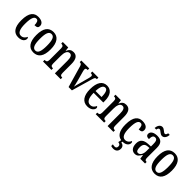

<svg xmlns="http://www.w3.org/2000/svg" viewBox="242 -2106 3707 3707"><g transform="rotate(45 2096.0 -252.5)"><path d="M231 10C339 10 376 -48 376 -91C376 -111 369 -122 358 -130C340 -87 304 -48 247 -48C173 -48 141 -125 141 -266C141 -444 176 -495 229 -495C276 -495 289 -442 289 -379C355 -379 377 -399 377 -444C377 -507 325 -547 228 -547C122 -547 41 -480 41 -265C41 -68 118 10 231 10Z M643 10C773 10 841 -81 841 -269C841 -456 767 -547 646 -547C515 -547 448 -456 448 -269C448 -81 522 10 643 10ZM645 -43C575 -43 549 -121 549 -269C549 -417 574 -492 644 -492C715 -492 740 -417 740 -269C740 -121 716 -43 645 -43Z M901 0H1131V-43H1126C1091 -43 1067 -51 1067 -110V-319C1067 -402 1088 -481 1154 -481C1207 -481 1225 -428 1225 -343V0H1384V-43H1380C1345 -43 1324 -52 1324 -115V-350C1324 -487 1277 -547 1192 -547C1132 -547 1094 -521 1068 -456H1064L1054 -536H905V-493H909C944 -493 969 -484 969 -425V-115C969 -52 943 -43 907 -43H901Z M1472 -441 1599 0H1690L1810 -416C1827 -477 1836 -493 1865 -493H1878V-536H1711V-493H1721C1748 -493 1762 -480 1762 -459C1762 -437 1758 -418 1749 -386L1700 -206C1684 -152 1673 -103 1667 -77C1661 -111 1648 -171 1634 -220L1583 -405C1578 -422 1574 -440 1574 -458C1574 -479 1585 -493 1615 -493H1628V-536H1411V-493C1445 -493 1460 -483 1472 -441Z M2116 10C2223 10 2269 -51 2269 -94C2269 -113 2259 -124 2246 -129C2227 -85 2193 -49 2138 -49C2062 -49 2021 -116 2020 -263H2284V-305C2284 -463 2217 -547 2107 -547C1988 -547 1920 -452 1920 -264C1920 -90 1988 10 2116 10ZM2186 -314H2021C2024 -429 2054 -494 2110 -494C2165 -494 2185 -422 2186 -314Z M2340 0H2570V-43H2565C2530 -43 2506 -51 2506 -110V-319C2506 -402 2527 -481 2593 -481C2646 -481 2664 -428 2664 -343V0H2823V-43H2819C2784 -43 2763 -52 2763 -115V-350C2763 -487 2716 -547 2631 -547C2571 -547 2533 -521 2507 -456H2503L2493 -536H2344V-493H2348C2383 -493 2408 -484 2408 -425V-115C2408 -52 2382 -43 2346 -43H2340Z M3050 233C3113 233 3157 197 3157 128C3157 74 3124 43 3076 37L3081 10C3184 10 3221 -48 3221 -91C3221 -111 3214 -122 3203 -130C3185 -87 3149 -48 3092 -48C3018 -48 2986 -125 2986 -266C2986 -444 3021 -495 3074 -495C3121 -495 3134 -442 3134 -379C3200 -379 3222 -399 3222 -444C3222 -507 3170 -547 3073 -547C2967 -547 2886 -480 2886 -265C2886 -89 2948 -8 3042 7L3029 73C3066 78 3091 90 3091 130C3091 171 3071 185 3038 185C3024 185 3005 182 2986 177V223C3005 230 3034 233 3050 233Z M3542 -606C3598 -606 3630 -664 3634 -728H3589C3586 -701 3575 -675 3550 -675C3514 -675 3481 -738 3426 -738C3368 -738 3336 -678 3332 -616H3377C3380 -643 3391 -669 3416 -669C3453 -669 3486 -606 3542 -606ZM3412 10C3478 10 3503 -28 3537 -84H3544L3557 0H3687V-43H3684C3647 -43 3635 -59 3635 -115V-373C3635 -500 3582 -547 3478 -547C3386 -547 3323 -511 3323 -449C3323 -407 3350 -386 3406 -386C3406 -452 3419 -495 3470 -495C3524 -495 3535 -448 3535 -373V-313L3470 -310C3349 -305 3289 -257 3289 -151C3289 -41 3344 10 3412 10ZM3446 -46C3408 -46 3392 -84 3392 -145C3392 -223 3417 -264 3494 -269L3536 -272V-191C3536 -107 3501 -46 3446 -46Z M3953 10C4083 10 4151 -81 4151 -269C4151 -456 4077 -547 3956 -547C3825 -547 3758 -456 3758 -269C3758 -81 3832 10 3953 10ZM3955 -43C3885 -43 3859 -121 3859 -269C3859 -417 3884 -492 3954 -492C4025 -492 4050 -417 4050 -269C4050 -121 4026 -43 3955 -43Z"/></g></svg>

Font: Noto Serif Georgian ExtraCondensed Medium
Style: Regular
Weight: 500
Width: 2
Designer: Monotype Design Team, Akaki Razmadze
Foundry: Google LLC
Version: Version 2.003